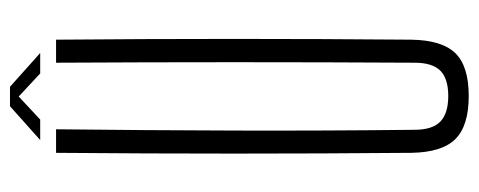

<svg xmlns="http://www.w3.org/2000/svg" viewBox="-300 -630 936 375"><g transform="rotate(-90 167.5 -442.0)"><path d="M168 6Q110 6 84 -20Q58 -46 57 -106Q54 -453 57 -800H103Q101 -626 100.5 -450Q100 -274 102 -100Q102 -65 118 -49.5Q134 -34 168 -34Q202 -34 217.5 -49.5Q233 -65 233 -100Q234 -274 234 -450Q234 -626 233 -800H278Q281 -453 278 -106Q277 -46 251.5 -20Q226 6 168 6ZM82 -831 148 -890H186L252 -831H212L167 -873L122 -831Z"/></g></svg>

Font: Big Shoulders Display Light
Style: Regular
Weight: 300
Designer: Patric King
Foundry: XO Type Co
Version: Version 1.000; ttfautohint (v1.8.2)